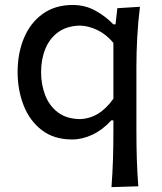

<svg xmlns="http://www.w3.org/2000/svg" viewBox="-20 -560 664 787"><path d="M437 207Q441.4 148.9 443.1 93.3Q444.8 37.6 444.8 -24.4V-66.9H436.5Q400.9 -27.8 359.1 -8.1Q317.4 11.7 275.9 11.7Q201.2 11.7 151.4 -26.6Q101.6 -64.9 76.9 -127.9Q52.2 -190.9 52.2 -264.6Q52.2 -342.8 78.6 -405Q105 -467.3 155.5 -503.4Q206.1 -539.6 277.8 -539.6Q329.6 -539.6 371.8 -515.9Q414.1 -492.2 444.3 -460.4H453.6L460.9 -526.4L553.7 -532.2Q545.9 -470.2 542.5 -407.2Q539.1 -344.2 539.1 -284.7V-28.3Q539.1 36.6 540.8 91.1Q542.5 145.5 546.9 203.6ZM305.7 -71.8Q386.7 -73.2 444.8 -155.3V-384.3Q415.5 -419.4 378.7 -437Q341.8 -454.6 307.1 -455.1Q253.4 -453.6 218.3 -428Q183.1 -402.3 165.8 -359.6Q148.4 -316.9 148.4 -264.2Q148.4 -214.4 164.8 -170.9Q181.2 -127.4 216.1 -100.3Q251 -73.2 305.7 -71.8Z"/></svg>

Font: Pinar-DS2-FD Medium
Style: Regular
Weight: 500
Designer: Amin Abedi
Version: Version 3.000